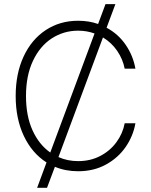

<svg xmlns="http://www.w3.org/2000/svg" viewBox="-20 -817 727 927"><path d="M204.6 -32.7Q134.8 -77.1 95.2 -160.4Q55.7 -243.7 55.7 -353.5Q55.7 -461.9 94 -544.2Q132.3 -626.5 200.7 -671.6Q269 -716.8 357.4 -716.8Q409.7 -716.8 453.6 -701.2L489.3 -796.9H537.1L494.6 -683.1Q551.3 -652.8 587.2 -600.1Q623 -547.4 633.8 -485.4H582Q573.2 -531.2 545.9 -571.3Q518.6 -611.3 477.1 -636.2L262.2 -58.6Q305.7 -39.1 357.4 -39.1Q416.5 -39.1 464.1 -64Q511.7 -88.9 542.2 -130.6Q572.8 -172.4 582 -221.7H633.8Q623 -160.2 586.7 -107.4Q550.3 -54.7 491.5 -22.5Q432.6 9.8 357.4 9.8Q296.4 9.8 245.1 -11.7L207 89.8H159.2ZM222.7 -80.6 436.5 -655.3Q399.4 -668.9 357.4 -668.9Q287.6 -668.9 230.2 -631.8Q172.9 -594.7 139.2 -523.4Q105.5 -452.1 105.5 -353.5Q105.5 -257.8 136.7 -188.5Q168 -119.1 222.7 -80.6Z"/></svg>

Font: Pretendard JP ExtraLight
Style: Regular
Weight: 200
Designer: Base glyphs from Inter by Rasmus Andersson; Hangeul glyphs from Noto Sans CJK(Source Han Sans) by Jang Soo-young and Kan
Foundry: Kil Hyung-jin
Version: Version 1.309